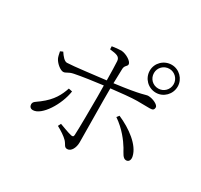

<svg xmlns="http://www.w3.org/2000/svg" viewBox="-169 -1028 1337 1276"><g transform="rotate(30 500.0 -389.5)"><path d="M698 -700C698 -640 746 -592 806 -592C864 -592 912 -640 912 -700C912 -758 864 -806 806 -806C746 -806 698 -758 698 -700ZM730 -700C730 -741 763 -775 806 -775C847 -775 881 -741 881 -700C881 -657 847 -624 806 -624C763 -624 730 -657 730 -700ZM803 -168C822 -136 834 -104 859 -104C880 -104 890 -123 884 -149C867 -226 771 -297 674 -339L660 -321C731 -273 778 -209 803 -168ZM292 -327C273 -271 247 -217 172 -160C145 -139 127 -133 127 -112C127 -97 136 -83 156 -83C223 -83 305 -214 320 -321ZM117 -512C121 -493 125 -472 131 -461C147 -431 183 -404 203 -404C224 -404 231 -421 272 -429C326 -440 418 -453 483 -461L484 -375C484 -290 483 -123 480 -78C479 -64 470 -63 458 -66C433 -72 394 -87 364 -98L353 -76C385 -59 420 -36 439 -16C460 7 459 27 483 27C513 27 533 -12 533 -53C533 -77 530 -305 530 -373V-466C597 -474 686 -483 726 -483C766 -483 794 -482 822 -482C846 -482 855 -488 855 -508C855 -526 810 -549 774 -549C753 -549 743 -533 531 -506C532 -552 533 -595 534 -619C536 -647 556 -648 556 -665C556 -686 509 -717 470 -720C451 -720 421 -717 398 -713L399 -690C454 -684 476 -678 479 -646C481 -621 482 -561 483 -500C412 -492 243 -470 196 -469C176 -468 154 -495 137 -521Z"/></g></svg>

Font: Noto Serif JP Light
Style: Regular
Weight: 300
Designer: Ryoko NISHIZUKA 西塚涼子 (kana & ideographs); Frank Grießhammer (Latin, Greek & Cyrillic); Wenlong ZHANG 张文龙 (bopomofo); San
Foundry: Adobe
Version: Version 2.001;hotconv 1.1.0;makeotfexe 2.6.0